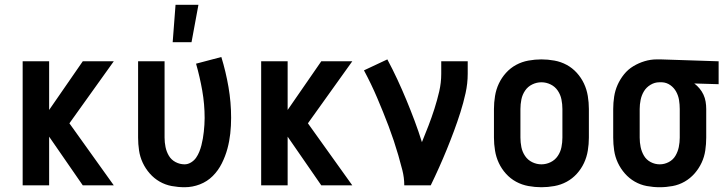

<svg xmlns="http://www.w3.org/2000/svg" viewBox="-20 -777 3040 805"><path d="M457 0H327L186 -204V0H75V-520H186V-316L327 -520H457L271 -260Z M754 8Q727 8 700 3Q673 -2 649.5 -15.5Q626 -29 608 -49.5Q590 -70 578.5 -94.5Q567 -119 563 -146Q559 -173 559 -200V-520H670V-200Q670 -180 674 -160.5Q678 -141 688 -124Q698 -107 716 -97.5Q734 -88 754 -88Q768 -88 781 -96Q794 -104 802 -115.5Q810 -127 815.5 -140.5Q821 -154 824.5 -168Q828 -182 830.5 -196Q833 -210 834.5 -224.5Q836 -239 837 -253.5Q838 -268 838 -282Q838 -340 828 -397Q818 -454 802 -510L908 -538Q927 -476 938 -412Q949 -348 949 -283Q949 -250 945.5 -217.5Q942 -185 933.5 -153.5Q925 -122 910 -92Q895 -62 872 -39Q849 -16 818 -4Q787 8 754 8ZM704 -600 716 -757H812L783 -600Z M1457 0H1327L1186 -204V0H1075V-520H1186V-316L1327 -520H1457L1271 -260Z M1675 0Q1675 -32 1667 -63.5Q1659 -95 1650 -126Q1641 -157 1631 -187Q1621 -217 1609.5 -247.5Q1598 -278 1586 -307.5Q1574 -337 1561.5 -366.5Q1549 -396 1535 -425Q1521 -454 1506 -482L1604 -528Q1626 -487 1646 -444Q1666 -401 1684 -357.5Q1702 -314 1718.5 -270Q1735 -226 1749 -181Q1763 -215 1776.5 -250Q1790 -285 1801.5 -321Q1813 -357 1821.5 -393.5Q1830 -430 1830 -468V-520H1941V-468Q1941 -427 1932 -386.5Q1923 -346 1910.5 -306.5Q1898 -267 1883.5 -228Q1869 -189 1853.5 -151Q1838 -113 1821 -75Q1804 -37 1786 0Z M2250 8Q2223 8 2195.5 3Q2168 -2 2144 -15Q2120 -28 2101.5 -48.5Q2083 -69 2071.5 -93.5Q2060 -118 2055.5 -145.5Q2051 -173 2051 -200V-320Q2051 -347 2055.5 -374.5Q2060 -402 2071.5 -426.5Q2083 -451 2101.5 -471.5Q2120 -492 2144 -505Q2168 -518 2195.5 -523Q2223 -528 2250 -528Q2277 -528 2304.5 -523Q2332 -518 2356 -505Q2380 -492 2398.5 -471.5Q2417 -451 2428.5 -426.5Q2440 -402 2444.5 -374.5Q2449 -347 2449 -320V-200Q2449 -173 2444.5 -145.5Q2440 -118 2428.5 -93.5Q2417 -69 2398.5 -48.5Q2380 -28 2356 -15Q2332 -2 2304.5 3Q2277 8 2250 8ZM2250 -88Q2270 -88 2288.5 -97Q2307 -106 2318.5 -123Q2330 -140 2334 -160Q2338 -180 2338 -200V-320Q2338 -340 2334 -360Q2330 -380 2318.5 -397Q2307 -414 2288.5 -423Q2270 -432 2250 -432Q2230 -432 2211.5 -423Q2193 -414 2181.5 -397Q2170 -380 2166 -360Q2162 -340 2162 -320V-200Q2162 -180 2166 -160Q2170 -140 2181.5 -123Q2193 -106 2211.5 -97Q2230 -88 2250 -88Z M2746 8Q2719 8 2692 3Q2665 -2 2641.5 -15.5Q2618 -29 2600 -49.5Q2582 -70 2570.5 -94.5Q2559 -119 2555 -146Q2551 -173 2551 -200V-320Q2551 -346 2555 -372Q2559 -398 2569.5 -421.5Q2580 -445 2596.5 -465.5Q2613 -486 2635.5 -499.5Q2658 -513 2683 -520.5Q2708 -528 2734 -528H2750L2993 -520V-424L2891 -427Q2903 -418 2913 -406Q2923 -394 2929.5 -380Q2936 -366 2938.5 -350.5Q2941 -335 2941 -320V-200Q2941 -173 2937 -146Q2933 -119 2921.5 -94.5Q2910 -70 2892 -49.5Q2874 -29 2850.5 -15.5Q2827 -2 2800 3Q2773 8 2746 8ZM2746 -88Q2766 -88 2784 -97.5Q2802 -107 2812 -124Q2822 -141 2826 -160.5Q2830 -180 2830 -200V-320Q2830 -339 2827 -357.5Q2824 -376 2815 -392.5Q2806 -409 2790.5 -420Q2775 -431 2756 -432H2744Q2725 -432 2707.5 -421.5Q2690 -411 2680 -394.5Q2670 -378 2666 -358.5Q2662 -339 2662 -320V-200Q2662 -180 2666 -160.5Q2670 -141 2680 -124Q2690 -107 2708 -97.5Q2726 -88 2746 -88Z"/></svg>

Font: Iosevka Custom
Style: Bold
Weight: 700
Monospace: yes
Designer: Belleve Invis
Foundry: Belleve Invis
Version: Version 30.3.3; ttfautohint (v1.8.3)